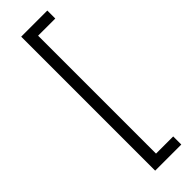

<svg xmlns="http://www.w3.org/2000/svg" viewBox="-312 -743 949 949"><g transform="rotate(-45 162.5 -268.5)"><path d="M108.4 -737.3H291V-681.6H170.9V142.6H291V199.2H108.4Z"/></g></svg>

Font: Pretendard Std Light
Style: Regular
Weight: 300
Designer: Base glyphs from Inter by Rasmus Andersson; Hangeul glyphs from Noto Sans CJK(Source Han Sans) by Jang Soo-young and Kan
Foundry: Kil Hyung-jin
Version: Version 1.309